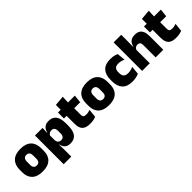

<svg xmlns="http://www.w3.org/2000/svg" viewBox="195 -1814 3141 3141"><g transform="rotate(-45 1765.0 -244.0)"><path d="M278 15Q154.5 15 91.8 -45.2Q29 -105.5 29 -212.5V-275Q29 -384.5 92 -446Q155 -507.5 278 -507.5Q401.5 -507.5 464.2 -446Q527 -384.5 527 -275V-212.5Q527 -105.5 464.5 -45.2Q402 15 278 15ZM278 -124Q313.5 -124 331.8 -145.2Q350 -166.5 350 -206V-282Q350 -324.5 331.8 -346.5Q313.5 -368.5 278 -368.5Q243 -368.5 224.5 -346.5Q206 -324.5 206 -282V-206Q206 -166.5 224.5 -145.2Q243 -124 278 -124Z M923 12Q878.5 12 849 -3Q819.5 -18 802.5 -45.2Q785.5 -72.5 778.5 -109H736L776 -216.5Q776.5 -191 785.2 -172.5Q794 -154 810.8 -144Q827.5 -134 851.5 -134Q887 -134 905 -155.2Q923 -176.5 923 -219V-279Q923 -322 905.5 -342.8Q888 -363.5 852.5 -363.5Q833.5 -363.5 817.5 -356.5Q801.5 -349.5 790 -337.8Q778.5 -326 773 -311.5L732.5 -383.5H778.5Q785.5 -417.5 802.5 -445Q819.5 -472.5 850 -488.5Q880.5 -504.5 928.5 -504.5Q1013.5 -504.5 1057.2 -447.5Q1101 -390.5 1101 -275.5V-223Q1101 -106.5 1057.2 -47.2Q1013.5 12 923 12ZM778 172H602V-492.5H778L772 -352L776 -340V-158L773 -128.5L778 0Z M1379 11.5Q1310.5 11.5 1270.2 -9.2Q1230 -30 1212.8 -71Q1195.5 -112 1195.5 -172V-436H1371V-202Q1371 -170 1385.5 -155.2Q1400 -140.5 1442.5 -140.5Q1465.5 -140.5 1488.2 -145.8Q1511 -151 1529.5 -158L1514.5 -13Q1488.5 -2 1454.5 4.8Q1420.5 11.5 1379 11.5ZM1509.5 -354H1134V-492.5H1524.5ZM1366 -480.5H1198L1197.5 -604L1372 -619.5Z M1813.5 15Q1690 15 1627.2 -45.2Q1564.5 -105.5 1564.5 -212.5V-275Q1564.5 -384.5 1627.5 -446Q1690.5 -507.5 1813.5 -507.5Q1937 -507.5 1999.8 -446Q2062.5 -384.5 2062.5 -275V-212.5Q2062.5 -105.5 2000 -45.2Q1937.5 15 1813.5 15ZM1813.5 -124Q1849 -124 1867.2 -145.2Q1885.5 -166.5 1885.5 -206V-282Q1885.5 -324.5 1867.2 -346.5Q1849 -368.5 1813.5 -368.5Q1778.5 -368.5 1760 -346.5Q1741.5 -324.5 1741.5 -282V-206Q1741.5 -166.5 1760 -145.2Q1778.5 -124 1813.5 -124Z M2357 13.5Q2236.5 13.5 2178.5 -49.5Q2120.5 -112.5 2120.5 -227V-269.5Q2120.5 -380.5 2178.5 -443.5Q2236.5 -506.5 2356.5 -506.5Q2386 -506.5 2412.5 -502.8Q2439 -499 2461.5 -492.2Q2484 -485.5 2501.5 -477L2515.5 -332.5Q2491 -345 2462.5 -353.2Q2434 -361.5 2399 -361.5Q2345 -361.5 2321.8 -337Q2298.5 -312.5 2298.5 -266.5V-234Q2298.5 -186 2324 -160.2Q2349.5 -134.5 2404 -134.5Q2438 -134.5 2465.8 -142Q2493.5 -149.5 2520.5 -162L2507 -17Q2479.5 -3.5 2440.5 5Q2401.5 13.5 2357 13.5Z M3078.5 0H2901.5V-283Q2901.5 -306.5 2895.8 -323.5Q2890 -340.5 2876.2 -349.5Q2862.5 -358.5 2838 -358.5Q2819.5 -358.5 2805 -352Q2790.5 -345.5 2780.5 -334.8Q2770.5 -324 2764.5 -310.5L2728.5 -383.5H2768.5Q2776 -418 2793.2 -445.2Q2810.5 -472.5 2841.8 -488.5Q2873 -504.5 2921.5 -504.5Q2975.5 -504.5 3010.2 -483.5Q3045 -462.5 3061.8 -420.2Q3078.5 -378 3078.5 -313.5ZM2766 0H2589V-659.5H2765V-516.5L2762.5 -345.5L2766 -331.5Z M3369 11.5Q3300.5 11.5 3260.2 -9.2Q3220 -30 3202.8 -71Q3185.5 -112 3185.5 -172V-436H3361V-202Q3361 -170 3375.5 -155.2Q3390 -140.5 3432.5 -140.5Q3455.5 -140.5 3478.2 -145.8Q3501 -151 3519.5 -158L3504.5 -13Q3478.5 -2 3444.5 4.8Q3410.5 11.5 3369 11.5ZM3499.5 -354H3124V-492.5H3514.5ZM3356 -480.5H3188L3187.5 -604L3362 -619.5Z"/></g></svg>

Font: Anek Kannada ExtraBold
Style: Regular
Weight: 800
Version: Version 1.003